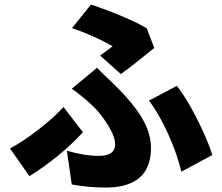

<svg xmlns="http://www.w3.org/2000/svg" viewBox="-20 -792 996 861"><path d="M522 -459.9 429 -543Q438.9 -550.1 458.6 -564.8Q478.3 -579.5 485.1 -584.2Q453.1 -603.7 403.8 -626.1Q354.4 -648.4 302.9 -665.8L388.1 -772Q555.8 -713.8 638.1 -665.1L671.9 -577.1Q573.9 -497.2 522 -459.9ZM301.8 35.2 279.8 -116.1Q359.4 -93 422.9 -93Q496.1 -93 496.1 -144.2Q496.1 -180.8 462.4 -233.8Q428.6 -286.9 396 -317.1Q345.2 -364.3 301.8 -394.2L415.1 -487.9Q431.8 -470.5 459 -444.8Q486.2 -419 496.1 -409.1Q579.2 -327.4 618.1 -260.5Q657 -193.5 657 -127.8Q657 -88.8 646.8 -58.4Q636.7 -28.1 618.8 -8Q600.9 12.1 574.9 25Q549 38 519.4 43.5Q489.7 49 453.8 49Q376.8 49 301.8 35.2ZM932.2 -96.9 793 -22Q775.9 -97.7 735.1 -188.9Q694.2 -280.2 648.1 -340.9L773.1 -407Q814.3 -355.8 862.4 -261Q910.5 -166.2 932.2 -96.9ZM351.9 -198.9Q249.6 -88.1 111.9 -2.1L24.9 -126.1Q86.3 -159.4 153.6 -211.8Q220.9 -264.2 264.9 -312.1Z"/></svg>

Font: Karasuma Gothic
Style: Black
Weight: 900
Designer: Rasmus Andersson / Ryoko Nishizuka
Foundry: Genbu
Version: Version 1.00